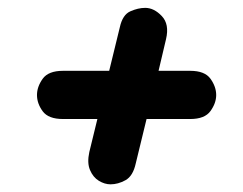

<svg xmlns="http://www.w3.org/2000/svg" viewBox="-20 -566 618 488"><path d="M261 -97.5Q246 -97.5 231.2 -106.5Q216.5 -115.5 208.8 -133.8Q201 -152 207 -179.5L227.5 -263.5H140Q103 -263.5 88.5 -283.2Q74 -303 74 -324.5Q74 -345.5 88.5 -365.8Q103 -386 140 -386H257.5L284.5 -496.5Q291.5 -528.5 311.2 -537.2Q331 -546 349 -546Q371.5 -546 391.2 -525.2Q411 -504.5 402 -466.5L383 -386H463.5Q500.5 -386 515 -365.8Q529.5 -345.5 529.5 -324.5Q529.5 -304 515 -283.8Q500.5 -263.5 463.5 -263.5H352.5L325 -150.5Q318 -118.5 299 -108Q280 -97.5 261 -97.5Z"/></svg>

Font: Edu VIC WA NT Hand Pre
Style: Regular
Weight: 400
Designer: Tina and Corey Anderson, Eben Sorkin, Mirko Velimirovic
Foundry: Google for Education
Version: Version 1.000